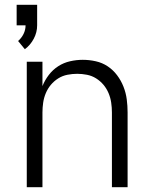

<svg xmlns="http://www.w3.org/2000/svg" viewBox="-20 -776 640 796"><path d="M83 -572 55 -606Q69 -618 77.5 -635Q86 -652 86 -671H49V-756H134V-671Q134 -642 120 -615.5Q106 -589 83 -572ZM91 0V-520H156V-419Q166 -444 182.5 -465.5Q199 -487 221.5 -501.5Q244 -516 270.5 -522Q297 -528 323 -528Q350 -528 377 -522Q404 -516 426.5 -501Q449 -486 465.5 -464Q482 -442 492 -416.5Q502 -391 505.5 -364Q509 -337 509 -310V0H444V-310Q444 -330 441 -350.5Q438 -371 430 -390Q422 -409 409 -424.5Q396 -440 378.5 -451Q361 -462 340.5 -466Q320 -470 300 -470Q280 -470 259.5 -466Q239 -462 221.5 -451Q204 -440 191 -424.5Q178 -409 170 -390Q162 -371 159 -350.5Q156 -330 156 -310V0Z"/></svg>

Font: Iosevka SS04 Light Extended
Style: Regular
Weight: 300
Width: 7
Monospace: yes
Designer: Belleve Invis
Foundry: Belleve Invis
Version: Version 19.0.0; ttfautohint (v1.8.4)